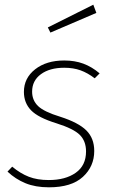

<svg xmlns="http://www.w3.org/2000/svg" viewBox="-20 -789 491 819"><path d="M405 -476 384 -455Q354 -478 323.5 -489Q293 -500 254 -500Q192 -500 154.5 -472.5Q117 -445 117 -398Q117 -361 142.5 -336.5Q168 -312 237 -291Q315 -266 348.5 -232.5Q382 -199 382 -145Q382 -79 333.5 -34.5Q285 10 189 10Q131 10 88.5 -7.5Q46 -25 12 -57L32 -78Q67 -49 103 -35Q139 -21 188 -21Q259 -21 303 -52Q347 -83 347 -143Q347 -187 320.5 -213.5Q294 -240 221 -263Q143 -287 112.5 -318.5Q82 -350 82 -397Q82 -456 130 -493.5Q178 -531 254 -531Q299 -531 335.5 -517.5Q372 -504 405 -476ZM391 -734 195 -650 184 -672 378 -769Z"/></svg>

Font: FiraGO UltraLight
Style: Italic
Weight: 200
Italic angle: -8°
Designer: bBox Type GmbH
Foundry: bBox Type GmbH
Version: Version 1.001